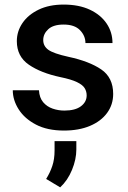

<svg xmlns="http://www.w3.org/2000/svg" viewBox="-20 -558 555 835"><path d="M356.9 -143.1Q356.9 -160.6 348.1 -174.8Q339.4 -189 314.7 -200.9Q290 -212.9 242.2 -222.7Q157.7 -240.7 105.5 -276.6Q53.2 -312.5 53.2 -378.9Q53.2 -421.9 77.9 -458Q102.5 -494.1 148.2 -516.1Q193.8 -538.1 256.8 -538.1Q323.2 -538.1 370.6 -515.9Q418 -493.7 443.6 -455.8Q469.2 -418 469.2 -370.6H351.6Q351.6 -402.3 327.9 -426.8Q304.2 -451.2 256.8 -451.2Q211.9 -451.2 189.9 -430.9Q168 -410.6 168 -383.8Q168 -357.4 190.4 -341.3Q212.9 -325.2 277.3 -311Q368.2 -291.5 420.2 -256.1Q472.2 -220.7 472.2 -149.4Q472.2 -103 445.8 -66.9Q419.4 -30.8 371.3 -10.5Q323.2 9.8 258.3 9.8Q186 9.8 136.5 -16.1Q86.9 -42 61.3 -82.3Q35.6 -122.6 35.6 -165.5H149.4Q151.4 -132.8 167.7 -113.5Q184.1 -94.2 208.7 -85.7Q233.4 -77.1 259.8 -77.1Q307.1 -77.1 332 -95.9Q356.9 -114.7 356.9 -143.1ZM312 55.7V92.3Q312 134.8 293.2 180.7Q274.4 226.6 241.7 256.8L180.7 220.2Q197.8 192.9 207.5 163.6Q217.3 134.3 217.3 96.7V55.7Z"/></svg>

Font: Vazirmatn UI Medium
Style: Regular
Weight: 500
Designer: Saber Rastikerdar
Foundry: Saber Rastikerdar
Version: Version 33.003